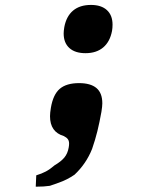

<svg xmlns="http://www.w3.org/2000/svg" viewBox="-20 -580 640 760"><path d="M196.5 74Q221.5 59.5 234.8 43.5Q248 27.5 252 3.5Q253.5 -5 253.5 -11.5Q253.5 -22.5 248.5 -29.2Q243.5 -36 232.5 -41.5Q178 -57.5 178 -120Q178 -133 181.5 -154Q190.5 -206.5 217 -228.8Q243.5 -251 293 -251Q338.5 -251 361.8 -231.5Q385 -212 385 -171Q385 -159.5 381.5 -137.5Q374 -95.5 365.5 -61Q357 -26.5 344.5 9.5Q321 68.5 275 111.5Q246 131.5 213.2 143Q180.5 154.5 177.5 155.5Q155 159 121.5 159L123.5 114Q145 107.5 161.5 98.8Q178 90 196.5 74ZM232 -447.5Q232 -457.5 234.5 -472.5Q242.5 -515.5 269.2 -538Q296 -560.5 340 -560.5Q381 -560.5 403.2 -540Q425.5 -519.5 425.5 -482.5Q425.5 -469.5 423.5 -458Q415.5 -415 388.5 -392.2Q361.5 -369.5 318.5 -369.5Q277 -369.5 254.5 -390Q232 -410.5 232 -447.5Z"/></svg>

Font: JuliaMono MediumItalic
Style: Regular
Weight: 500
Italic angle: -9°
Monospace: yes
Designer: cormullion
Foundry: corm
Version: Version 0.049; ttfautohint (v1.8.4)